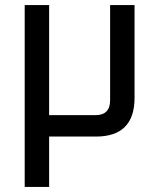

<svg xmlns="http://www.w3.org/2000/svg" viewBox="-20 -542 628 762"><path d="M78 200V-522H175V-85H359Q417 -85 417 -144V-522H514V-154Q514 0 361 0H175V200Z"/></svg>

Font: Oxanium ExtraLight Medium
Style: Regular
Weight: 500
Version: Version 2.000